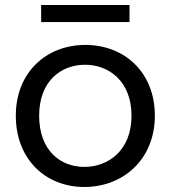

<svg xmlns="http://www.w3.org/2000/svg" viewBox="-20 -736 680 765"><path d="M144 -648H496V-716H144ZM597 -275C597 -448 476 -557 320 -557C165 -557 43 -448 43 -275C43 -102 161 9 316 9C472 9 597 -102 597 -275ZM136 -275C136 -413 223 -478 319 -478C413 -478 504 -413 504 -275C504 -136 411 -71 316 -71C221 -71 136 -136 136 -275Z"/></svg>

Font: Matrixport Regular
Style: Regular
Weight: 400
Designer: Ninad Kale (Devanagari), Jonny Pinhorn (Latin)
Foundry: Indian Type Foundry
Version: Version 3.200;PS 1.000;hotconv 16.6.54;makeotf.lib2.5.65590